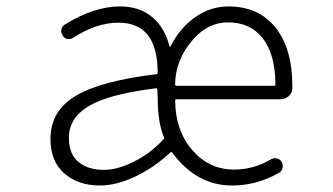

<svg xmlns="http://www.w3.org/2000/svg" viewBox="-20 -567 1040 600"><path d="M292 12.7Q224.6 12.7 181.2 -24.9Q137.7 -62.5 137.7 -132.8Q137.7 -220.7 216.8 -267.6Q295.9 -314.5 467.8 -335Q472.7 -335 472.7 -339.8Q472.7 -496.1 350.6 -496.1Q281.2 -496.1 209 -449.2Q200.2 -443.4 190.4 -445.3Q180.7 -447.3 175.8 -456.1Q169.9 -464.8 171.9 -475.1Q173.8 -485.4 182.6 -490.2Q273.4 -546.9 355.5 -546.9Q416 -546.9 455.6 -513.7Q495.1 -480.5 509.8 -421.9Q509.8 -420.9 510.7 -420.9Q511.7 -420.9 512.7 -421.9Q542 -479.5 589.8 -513.2Q637.7 -546.9 693.4 -546.9Q788.1 -546.9 840.8 -481Q893.6 -415 893.6 -297.9Q893.6 -293.9 893.6 -291Q893.6 -276.4 882.3 -266.6Q871.1 -256.8 855.5 -256.8H532.2Q527.3 -256.8 527.3 -252.9Q528.3 -158.2 581.1 -97.7Q633.8 -37.1 710.9 -37.1Q773.4 -37.1 827.1 -69.3Q835.9 -74.2 845.7 -71.8Q855.5 -69.3 860.4 -60.5Q865.2 -51.8 862.8 -41.5Q860.4 -31.2 850.6 -26.4Q782.2 12.7 705.1 12.7Q593.8 12.7 517.6 -90.8Q515.6 -93.8 512.7 -90.8Q460 -42 401.4 -14.6Q342.8 12.7 292 12.7ZM304.7 -36.1Q346.7 -36.1 397.9 -61.5Q449.2 -86.9 491.2 -131.8Q494.1 -134.8 492.2 -138.7Q472.7 -184.6 472.7 -262.7L471.7 -288.1Q471.7 -292 466.8 -291Q322.3 -273.4 258.8 -236.3Q195.3 -199.2 195.3 -136.7Q195.3 -85 225.6 -60.5Q255.9 -36.1 304.7 -36.1ZM527.3 -302.7Q527.3 -298.8 532.2 -298.8H835.9Q840.8 -298.8 840.8 -303.7Q839.8 -398.4 800.8 -447.8Q761.7 -497.1 692.4 -497.1Q629.9 -497.1 583 -443.4Q527.3 -378.9 527.3 -302.7Z"/></svg>

Font: Gen Jyuu Gothic L Monospace Light
Style: Regular
Weight: 300
Designer: [Source Han Sans]
Ryoko NISHIZUKA  (kana & ideographs); Paul D. Hunt (Latin, Greek & Cyrillic); Wenlong ZHANG  (bopomofo
Version: Version 1.002.20150607